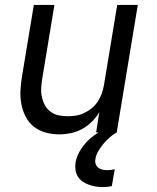

<svg xmlns="http://www.w3.org/2000/svg" viewBox="-20 -540 640 783"><path d="M222 8Q193 8 166 0.5Q139 -7 118 -23.5Q97 -40 84.5 -64.5Q72 -89 67 -116Q62 -143 63.5 -172Q65 -201 70 -230L118 -520H202L152 -218Q149 -199 148 -180Q147 -161 151 -143.5Q155 -126 163.5 -110.5Q172 -95 186 -84.5Q200 -74 218 -70Q236 -66 255 -66Q272 -66 289 -68.5Q306 -71 323 -79Q340 -87 354.5 -99Q369 -111 379 -126.5Q389 -142 395 -159Q401 -176 404 -193L458 -520H542L456 0H372L385 -83Q373 -62 355 -44Q337 -26 315 -14Q293 -2 269 3Q245 8 222 8ZM399 223Q384 223 369.5 220.5Q355 218 341.5 213Q328 208 316.5 200Q305 192 297.5 180Q290 168 288 153.5Q286 139 288 123Q293 95 310.5 68Q328 41 352.5 21Q377 1 404.5 -13Q432 -27 462 -35L456 0Q440 9 426.5 21Q413 33 401 47.5Q389 62 380 77.5Q371 93 369 110Q367 120 370.5 129.5Q374 139 381.5 144.5Q389 150 398.5 152Q408 154 418 154Q425 154 433 153Q441 152 448 150L436 219Q427 221 418 222Q409 223 399 223Z"/></svg>

Font: Iosevka Extended Oblique
Style: Regular
Weight: 400
Width: 7
Italic angle: -9°
Monospace: yes
Designer: Belleve Invis
Foundry: Belleve Invis
Version: Version 32.0.1; ttfautohint (v1.8.4)